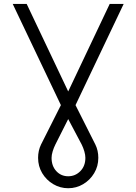

<svg xmlns="http://www.w3.org/2000/svg" viewBox="-20 -743 701 987"><path d="M470.2 0Q485.4 30.8 485.4 68.4Q485.4 111.8 464.1 147.2Q442.9 182.6 407.7 203.6Q372.6 224.6 330.6 224.6Q289.1 224.6 253.7 203.6Q218.3 182.6 197 147.2Q175.8 111.8 175.8 68.4Q175.8 31.2 190.9 0L293 -202.6L45.4 -722.7H117.2L330.6 -272.9L543.9 -722.7H615.7L368.2 -202.6ZM399.9 0 330.6 -130.9 264.6 0Q256.3 16.6 250.7 35.2Q245.1 53.7 245.1 68.4Q245.1 110.4 269.5 136.7Q293.9 163.1 330.6 163.1Q367.2 163.1 393.1 136.7Q418.9 110.4 418.9 68.4Q418.9 53.7 413.6 35.2Q408.2 16.6 399.9 0Z"/></svg>

Font: Giphurs Light
Style: Regular
Weight: 300
Version: Version 0.920; ttfautohint (v1.8.4.7-5d5b)